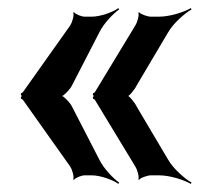

<svg xmlns="http://www.w3.org/2000/svg" viewBox="-20 -492 505 472"><path d="M157 -282 224 -412C235 -435 259 -459 273 -469L271 -472C257 -462 227 -451 205 -451H188C181 -451 165 -457 162 -462L160 -461C163 -455 157 -436 153 -430L36 -265C35 -264 33 -263 32 -263L31 -260C32 -259 33 -257 33 -256C33 -255 32 -253 31 -252L32 -249C33 -249 35 -248 36 -247L153 -82C157 -76 163 -57 160 -51L162 -50C165 -55 181 -61 188 -61H205C227 -61 257 -50 271 -40L273 -43C259 -53 235 -77 224 -100L157 -230C153 -239 135 -258 128 -258V-254C135 -254 153 -273 157 -282ZM316 -282 393 -412C406 -435 434 -459 451 -469L449 -472C432 -462 397 -451 371 -451H351C343 -451 325 -457 322 -462L320 -461C323 -455 317 -436 313 -430L213 -265C212 -264 210 -263 209 -263L208 -260C209 -259 210 -257 210 -256C210 -255 209 -253 208 -252L209 -249C210 -249 212 -248 213 -247L313 -82C317 -76 323 -57 320 -51L322 -50C325 -55 343 -61 351 -61H371C397 -61 432 -50 449 -40L451 -43C434 -53 406 -77 393 -100L316 -230C312 -239 297 -258 291 -258V-254C297 -254 312 -273 316 -282Z"/></svg>

Font: Asimov
Style: EdgeNar
Weight: 500
Designer: Google
Version: Version 2.000980: 2014